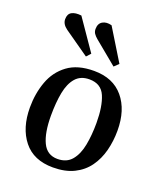

<svg xmlns="http://www.w3.org/2000/svg" viewBox="-144 -876 845 987"><g transform="rotate(20 278.0 -382.5)"><path d="M262 14Q156 14 101 -55Q46 -124 46 -236Q46 -312 70 -378Q94 -444 148.5 -484.5Q203 -525 293 -525Q397 -525 453.5 -457.5Q510 -390 510 -277Q510 -220 496.5 -167.5Q483 -115 453.5 -74Q424 -33 376.5 -9.5Q329 14 262 14ZM269 -35Q319 -35 346.5 -68Q374 -101 384.5 -156Q395 -211 395 -277Q395 -368 372 -422Q349 -476 285 -476Q237 -476 210 -445Q183 -414 172.5 -359.5Q162 -305 162 -233Q162 -140 187 -87.5Q212 -35 269 -35ZM252 -684Q239 -695 232 -705.5Q225 -716 225 -730Q225 -760 245.5 -772Q266 -784 296 -776L402 -603L378 -580ZM90 -676Q61 -697 61 -724Q61 -753 80.5 -763.5Q100 -774 133 -770L248 -603L227 -580Z"/></g></svg>

Font: Literata 36pt Medium
Style: Italic
Weight: 500
Italic angle: -2°
Designer: Latin by Veronika Burian and Jose Scaglione. Greek by Irene Vlachou. Cyrillic by Vera Evstafieva
Foundry: TypeTogether
Version: Version 3.002